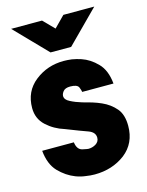

<svg xmlns="http://www.w3.org/2000/svg" viewBox="-122 -874 742 967"><g transform="rotate(-15 249.5 -390.5)"><path d="M459 -399.4Q452.1 -470.7 415 -507.8Q378.9 -544.9 335 -559.6Q311.5 -567.4 288.1 -571.3Q264.6 -574.2 246.1 -574.2Q160.2 -574.2 95.7 -523.4Q31.2 -472.7 31.2 -385.7Q31.2 -330.1 70.3 -293.9Q109.4 -257.8 163.1 -241.2Q242.2 -210 276.4 -198.2Q309.6 -185.5 309.6 -157.2Q309.6 -136.7 291 -125Q273.4 -114.3 252 -114.3Q247.1 -114.3 220.7 -120.1Q194.3 -127 189.5 -165Q133.8 -165 24.4 -165Q31.2 -93.8 68.4 -54.7Q106.4 -15.6 152.3 2Q177.7 11.7 203.1 14.6Q227.5 18.6 250 18.6Q341.8 18.6 409.2 -32.2Q475.6 -84 475.6 -174.8Q475.6 -233.4 448.2 -265.6Q419.9 -298.8 377.9 -317.4Q356.4 -327.1 331.1 -335Q306.6 -341.8 282.2 -348.6Q249 -358.4 222.7 -372.1Q197.3 -384.8 197.3 -404.3Q197.3 -415 207 -427.7Q217.8 -441.4 244.1 -441.4Q280.3 -441.4 288.1 -424.8Q294.9 -408.2 295.9 -399.4Q350.6 -399.4 459 -399.4ZM32.2 -798.8Q72.3 -757.8 193.4 -632.8Q219.7 -632.8 300.8 -632.8Q341.8 -674.8 465.8 -798.8Q425.8 -798.8 304.7 -798.8Q291 -785.2 249 -742.2Q235.4 -755.9 193.4 -798.8Q152.3 -798.8 32.2 -798.8Z"/></g></svg>

Font: Avakin
Style: Bold
Weight: 700
Designer: Herb Lubalin, Tom Carnase, Ed Benguiat, Adobe Type Staff
Version: Version 1.0